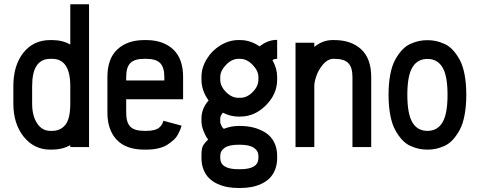

<svg xmlns="http://www.w3.org/2000/svg" viewBox="-20 -704 2291 919"><path d="M220.7 -512.2H229.5Q279.3 -512.2 316.4 -490.7V-683.6H406.2V-291.5V-208.5V0H316.4V-9.3Q277.8 12.2 229.5 12.2H220.7Q143.1 12.2 93.5 -49.6Q43.9 -111.3 43.9 -208.5V-291.5Q43.9 -391.1 92 -451.7Q140.1 -512.2 220.7 -512.2ZM133.8 -291.5V-208.5Q133.8 -149.4 157.7 -113.5Q181.6 -77.6 220.7 -77.6H229.5Q269.5 -77.6 293 -106.7Q316.4 -135.7 316.4 -208.5V-291.5Q316.4 -422.4 229.5 -422.4H220.7Q133.8 -422.4 133.8 -291.5Z M766.6 -318.8V-335.4Q766.6 -381.8 746.6 -402.1Q726.6 -422.4 679.7 -422.4H670.9Q624 -422.4 604 -402.3Q584 -382.3 584 -335.4V-318.8ZM584 -229V-164.6Q584 -117.7 603.8 -97.7Q623.5 -77.6 670.9 -77.6H679.7Q702.6 -77.6 718.8 -82Q734.9 -86.4 743.4 -94.5Q752 -102.5 755.6 -109.4Q759.3 -116.2 762.2 -126L849.1 -102.5Q846.7 -93.3 843.5 -85.2Q840.3 -77.1 832.5 -62Q824.7 -46.9 812.3 -35.4Q799.8 -23.9 782.5 -12.2Q765.1 -0.5 738.5 5.9Q711.9 12.2 679.7 12.2H670.9Q582.5 12.2 538.3 -35.4Q494.1 -83 494.1 -164.6V-335.4Q494.1 -423.3 542 -467.8Q589.8 -512.2 670.9 -512.2H679.7Q760.7 -512.2 808.6 -467.8Q856.4 -423.3 856.4 -335.4V-229Z M944.3 -137.2Q944.3 -184.6 978.5 -223.1Q944.3 -270 944.3 -322.8V-335.4Q944.3 -380.4 969.7 -421.6Q995.1 -462.9 1036.1 -487.5Q1077.1 -512.2 1121.1 -512.2H1129.9Q1178.2 -512.2 1222.7 -481.9Q1261.2 -513.2 1306.6 -513.2V-422.4Q1292.5 -422.4 1284.2 -416Q1306.6 -376.5 1306.6 -335.4V-322.8Q1306.6 -253.9 1252.9 -200Q1199.2 -146 1129.9 -146H1121.1Q1083 -146 1046.9 -164.6Q1034.2 -149.4 1034.2 -137.2V-119.6Q1034.2 -117.7 1035.4 -113Q1036.6 -108.4 1040.8 -100.3Q1044.9 -92.3 1051.3 -87.4Q1086.4 -101.1 1121.1 -101.1H1129.9Q1164.1 -101.1 1194.3 -93.3Q1224.6 -85.4 1250.5 -69.3Q1276.4 -53.2 1291.5 -24.4Q1306.6 4.4 1306.6 42.5V52.2Q1306.6 84 1296.4 108.9Q1286.1 133.8 1269.5 149.9Q1252.9 166 1229.7 176.5Q1206.5 187 1181.9 191.4Q1157.2 195.8 1129.9 195.8H1121.1Q1093.8 195.8 1069.3 191.4Q1044.9 187 1021.7 176.5Q998.5 166 981.7 149.9Q964.8 133.8 954.6 108.9Q944.3 84 944.3 52.2V42.5Q944.3 10.7 949.7 -2.4Q955.1 -15.6 976.1 -36.1Q963.9 -52.2 955.8 -73Q947.8 -93.8 946 -104.5Q944.3 -115.2 944.3 -119.6ZM1129.9 -422.4H1121.1Q1089.8 -422.4 1062 -393.8Q1034.2 -365.2 1034.2 -335.4V-322.8Q1034.2 -291.5 1061.5 -263.7Q1088.9 -235.8 1121.1 -235.8H1129.9Q1162.1 -235.8 1189.5 -263.4Q1216.8 -291 1216.8 -322.8V-335.4Q1216.8 -365.2 1189 -393.8Q1161.1 -422.4 1129.9 -422.4ZM1216.8 42.5Q1216.8 18.1 1195.1 3.4Q1173.3 -11.2 1129.9 -11.2H1121.1Q1076.7 -11.2 1055.4 3.4Q1034.2 18.1 1034.2 42.5V52.2Q1034.2 106 1121.1 106H1129.9Q1216.8 106 1216.8 52.2Z M1484.4 0H1394.5V-499.5H1484.4V-479.5Q1524.9 -512.2 1571.3 -512.2H1580.1Q1661.1 -512.2 1709 -467.8Q1756.8 -423.3 1756.8 -335.4V0H1667V-335.4Q1667 -381.8 1647 -402.1Q1627 -422.4 1580.1 -422.4H1571.3Q1546.4 -419.9 1525.6 -395Q1504.9 -370.1 1494.6 -341.3Q1484.4 -312.5 1484.4 -291.5Z M2203.6 -347.7Q2211.9 -304.7 2211.9 -250.5Q2211.9 -196.3 2203.6 -152.8Q2195.3 -109.4 2180.2 -81.8Q2165 -54.2 2147 -34.7Q2128.9 -15.1 2106.9 -5.4Q2085 4.4 2065.7 8.3Q2046.4 12.2 2025.9 12.2Q2005.4 12.2 1986.1 8.3Q1966.8 4.4 1944.8 -5.4Q1922.9 -15.1 1904.8 -34.7Q1886.7 -54.2 1871.6 -81.8Q1856.4 -109.4 1848.1 -152.8Q1839.8 -196.3 1839.8 -250.5Q1839.8 -304.7 1848.1 -347.7Q1856.4 -390.6 1871.6 -418.2Q1886.7 -445.8 1904.8 -465.1Q1922.9 -484.4 1944.8 -494.1Q1966.8 -503.9 1986.1 -507.8Q2005.4 -511.7 2025.9 -511.7Q2046.4 -511.7 2065.7 -507.8Q2085 -503.9 2106.9 -494.1Q2128.9 -484.4 2147 -465.1Q2165 -445.8 2180.2 -418.2Q2195.3 -390.6 2203.6 -347.7ZM1929.7 -250.5Q1929.7 -158.7 1953.9 -118.2Q1978 -77.6 2025.9 -77.6Q2073.7 -77.6 2097.9 -118.2Q2122.1 -158.7 2122.1 -250.5Q2122.1 -341.3 2097.9 -381.6Q2073.7 -421.9 2025.9 -421.9Q1978 -421.9 1953.9 -381.6Q1929.7 -341.3 1929.7 -250.5Z"/></svg>

Font: Anka/Coder Narrow
Style: Bold
Weight: 700
Width: 3
Monospace: yes
Version: Version 001.100